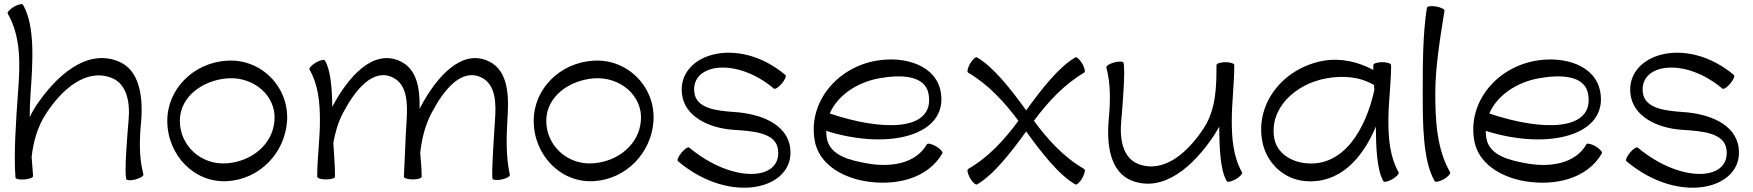

<svg xmlns="http://www.w3.org/2000/svg" viewBox="-20 -844 8374 917"><path d="M17 -779C82 -666 76 -531 66 -402C56 -267 45 -98 54 4C54 11 74 15 97 13C121 11 139 4 138 -4C136 -34 133 -64 131 -94C139 -168 160 -241 201 -303C277 -419 392 -519 513 -472C587 -443 602 -353 594 -269C586 -175 574 -23 583 11C585 18 605 19 627 13C650 7 667 -4 665 -11C643 -93 646 -179 654 -264C664 -382 647 -512 543 -552C391 -611 248 -482 151 -337C140 -320 131 -303 122 -285C122 -322 123 -360 126 -398C136 -543 149 -719 90 -821C87 -828 67 -823 47 -812C27 -800 13 -785 17 -779Z M1068 21C1220 11 1340 -112 1351 -265C1362 -429 1226 -566 1062 -554C906 -544 779 -421 779 -267C779 -103 909 32 1068 21ZM839 -267C839 -382 947 -461 1068 -470C1192 -478 1300 -387 1291 -269C1283 -154 1181 -72 1062 -64C942 -55 839 -147 839 -267Z M1458 -512C1501 -438 1508 -352 1508 -267C1508 -178 1495 -89 1495 0C1495 7 1514 13 1537 13C1561 13 1580 7 1580 0C1580 -54 1575 -108 1572 -162C1581 -212 1595 -261 1619 -306C1676 -414 1761 -520 1856 -474C1926 -440 1927 -349 1922 -269C1916 -179 1914 -89 1909 0C1909 7 1928 13 1951 13C1975 13 1994 7 1994 0C1994 -38 1990 -75 1987 -113C1994 -180 2010 -246 2042 -306C2099 -414 2183 -520 2279 -474C2349 -440 2350 -349 2344 -269C2338 -176 2327 -14 2332 9C2334 16 2354 18 2377 13C2400 8 2417 -2 2415 -9C2397 -93 2398 -179 2403 -265C2411 -377 2412 -504 2315 -551C2186 -613 2066 -479 1989 -334C1987 -331 1986 -327 1984 -324C1986 -419 1973 -512 1893 -551C1763 -613 1644 -479 1567 -334C1566 -418 1560 -507 1532 -555C1528 -561 1509 -557 1488 -545C1468 -533 1455 -518 1458 -512Z M2818 21C2970 11 3090 -112 3101 -265C3112 -429 2976 -566 2812 -554C2656 -544 2529 -421 2529 -267C2529 -103 2659 32 2818 21ZM2589 -267C2589 -382 2697 -461 2818 -470C2942 -478 3050 -387 3041 -269C3033 -154 2931 -72 2812 -64C2692 -55 2589 -147 2589 -267Z M3218 -74C3472 140 3779 58 3754 -137C3740 -252 3612 -301 3487 -309C3401 -315 3304 -326 3296 -404C3281 -540 3495 -573 3676 -421C3682 -416 3699 -427 3714 -445C3729 -463 3737 -481 3731 -486C3501 -679 3215 -585 3237 -396C3249 -287 3366 -232 3483 -224C3577 -218 3686 -211 3696 -129C3714 22 3477 32 3272 -139C3267 -144 3250 -133 3235 -115C3220 -97 3212 -79 3218 -74Z M4481 -112C4484 -118 4471 -133 4451 -145C4430 -157 4411 -161 4407 -155C4354 -62 4234 -44 4125 -63C4039 -78 3944 -101 3929 -183C3927 -195 3926 -206 3926 -219C4223 -125 4510 -196 4473 -405C4451 -531 4304 -578 4165 -554C3976 -521 3839 -355 3871 -173C3890 -63 3997 1 4110 21C4255 46 4410 11 4481 -112ZM4179 -470C4283 -489 4399 -485 4415 -395C4446 -215 4194 -217 3943 -302C3980 -388 4073 -451 4179 -470Z M4646 37C4726 -9 4810 -118 4881 -216C4952 -118 5036 -9 5116 37C5122 40 5137 27 5149 7C5160 -14 5165 -33 5158 -37C5061 -93 4985 -176 4918 -267C4985 -357 5061 -440 5158 -497C5165 -500 5160 -520 5149 -540C5137 -560 5122 -574 5116 -570C5036 -524 4952 -415 4881 -317C4810 -415 4726 -524 4646 -570C4640 -574 4625 -560 4613 -540C4602 -520 4597 -500 4604 -497C4701 -440 4777 -357 4844 -267C4777 -176 4701 -93 4604 -37C4597 -33 4602 -14 4613 7C4625 27 4640 40 4646 37Z M5264 -522C5286 -440 5283 -354 5275 -269C5265 -151 5282 -22 5386 19C5538 77 5681 -51 5778 -197C5787 -211 5795 -225 5803 -239C5804 -146 5806 -35 5839 21C5842 28 5862 23 5882 12C5902 0 5916 -15 5912 -21C5870 -95 5863 -182 5863 -267C5863 -355 5875 -444 5875 -533C5875 -541 5856 -547 5833 -547C5810 -547 5790 -541 5790 -533C5790 -428 5788 -321 5728 -230C5652 -114 5537 -14 5416 -61C5342 -90 5327 -181 5335 -264C5343 -358 5355 -510 5346 -544C5344 -551 5324 -552 5302 -546C5279 -540 5262 -529 5264 -522Z M6660 -21C6618 -95 6611 -182 6611 -267C6611 -356 6624 -444 6624 -533C6624 -541 6604 -547 6581 -547C6558 -547 6539 -541 6539 -533C6539 -526 6539 -518 6539 -510C6466 -549 6384 -568 6302 -554C6113 -521 5976 -355 6008 -173C6026 -68 6110 13 6215 21C6375 34 6485 -82 6551 -239C6552 -145 6555 -34 6587 21C6590 28 6610 23 6630 12C6650 0 6664 -15 6660 -21ZM6221 -64C6147 -70 6079 -112 6066 -183C6041 -325 6164 -443 6316 -470C6394 -484 6475 -478 6542 -438C6543 -430 6543 -422 6544 -414C6502 -224 6397 -49 6221 -64Z M6795 -807C6775 -681 6775 -536 6775 -400C6775 -256 6775 -77 6832 21C6836 28 6855 23 6876 12C6896 0 6909 -15 6906 -21C6842 -131 6835 -269 6835 -400C6835 -521 6858 -663 6879 -793C6880 -800 6862 -809 6839 -813C6816 -817 6796 -814 6795 -807Z M7631 -112C7634 -118 7621 -133 7601 -145C7580 -157 7561 -161 7557 -155C7504 -62 7384 -44 7275 -63C7189 -78 7094 -101 7079 -183C7077 -195 7076 -206 7076 -219C7373 -125 7660 -196 7623 -405C7601 -531 7454 -578 7315 -554C7126 -521 6989 -355 7021 -173C7040 -63 7147 1 7260 21C7405 46 7560 11 7631 -112ZM7329 -470C7433 -489 7549 -485 7565 -395C7596 -215 7344 -217 7093 -302C7130 -388 7223 -451 7329 -470Z M7748 -74C8002 140 8309 58 8284 -137C8270 -252 8142 -301 8017 -309C7931 -315 7834 -326 7826 -404C7811 -540 8025 -573 8206 -421C8212 -416 8229 -427 8244 -445C8259 -463 8267 -481 8261 -486C8031 -679 7745 -585 7767 -396C7779 -287 7896 -232 8013 -224C8107 -218 8216 -211 8226 -129C8244 22 8007 32 7802 -139C7797 -144 7780 -133 7765 -115C7750 -97 7742 -79 7748 -74Z"/></svg>

Font: Nupuram Expanded Light
Style: Regular
Weight: 300
Width: 7
Designer: Santhosh Thottingal (santhosh.thottingal@gmail.com)
Foundry: SMC
Version: Version 1.000